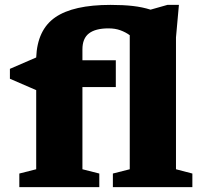

<svg xmlns="http://www.w3.org/2000/svg" viewBox="-20 -765 838 785"><path d="M317 -73 386 -55.5V0H59V-55.5L128 -73V-396.5L20.5 -443V-483.5L128 -530Q132.5 -643.5 206 -694.2Q279.5 -745 432 -745Q484.5 -745 523.5 -740.5Q562.5 -736 595.5 -725.5L664.5 -745H711.5L699.5 -612V-73L766.5 -55.5V0H441.5V-55.5L510.5 -73V-621Q493.5 -633.5 472.2 -641.2Q451 -649 423.5 -649Q370.5 -649 343.8 -628.5Q317 -608 317 -563V-518.5H453.5V-409H317Z"/></svg>

Font: Newsreader Caption
Style: Bold
Weight: 700
Designer: Hugues Gentile
Foundry: Production Type
Version: Version 1.001